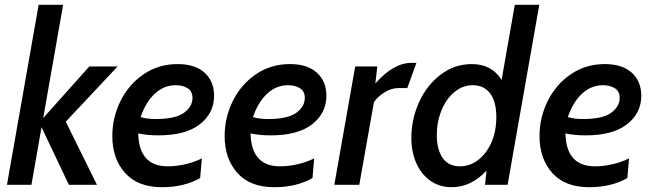

<svg xmlns="http://www.w3.org/2000/svg" viewBox="-20 -770 2716 800"><path d="M141 -750H243L160 -278L352 -493H470L254 -263L384 0H267L153 -240L111 0H9Z M448 -203Q448 -281 482.5 -350Q517 -419 579 -461Q641 -503 720 -503Q793 -503 832.5 -467Q872 -431 872 -371Q872 -299 813 -252.5Q754 -206 640 -206Q593 -206 556 -214Q559 -77 679 -77Q714 -77 751.5 -85.5Q789 -94 821 -110L814 -28Q747 10 655 10Q554 10 501 -49.5Q448 -109 448 -203ZM782 -362Q782 -390 761.5 -402.5Q741 -415 712 -415Q663 -415 625 -379.5Q587 -344 566 -282Q594 -274 628 -274Q711 -274 746.5 -300Q782 -326 782 -362Z M916 -203Q916 -281 950.5 -350Q985 -419 1047 -461Q1109 -503 1188 -503Q1261 -503 1300.5 -467Q1340 -431 1340 -371Q1340 -299 1281 -252.5Q1222 -206 1108 -206Q1061 -206 1024 -214Q1027 -77 1147 -77Q1182 -77 1219.5 -85.5Q1257 -94 1289 -110L1282 -28Q1215 10 1123 10Q1022 10 969 -49.5Q916 -109 916 -203ZM1250 -362Q1250 -390 1229.5 -402.5Q1209 -415 1180 -415Q1131 -415 1093 -379.5Q1055 -344 1034 -282Q1062 -274 1096 -274Q1179 -274 1214.5 -300Q1250 -326 1250 -362Z M1460 -493H1552L1544 -422Q1619 -508 1694 -508H1715L1677 -403H1639Q1611 -403 1582 -385Q1553 -367 1538 -344L1477 0H1373Z M2227 -750 2095 0H2001L2007 -59Q1943 10 1862 10Q1811 10 1773 -17Q1735 -44 1714.5 -90.5Q1694 -137 1694 -195Q1694 -273 1726 -344Q1758 -415 1816 -459Q1874 -503 1946 -503Q2029 -503 2070 -437L2125 -750ZM2048 -282Q2048 -347 2022 -381Q1996 -415 1950 -415Q1908 -415 1873.5 -386.5Q1839 -358 1819.5 -310Q1800 -262 1800 -206Q1800 -148 1824 -112.5Q1848 -77 1897 -77Q1938 -77 1972.5 -103.5Q2007 -130 2027.5 -176.5Q2048 -223 2048 -282Z M2228 -203Q2228 -281 2262.5 -350Q2297 -419 2359 -461Q2421 -503 2500 -503Q2573 -503 2612.5 -467Q2652 -431 2652 -371Q2652 -299 2593 -252.5Q2534 -206 2420 -206Q2373 -206 2336 -214Q2339 -77 2459 -77Q2494 -77 2531.5 -85.5Q2569 -94 2601 -110L2594 -28Q2527 10 2435 10Q2334 10 2281 -49.5Q2228 -109 2228 -203ZM2562 -362Q2562 -390 2541.5 -402.5Q2521 -415 2492 -415Q2443 -415 2405 -379.5Q2367 -344 2346 -282Q2374 -274 2408 -274Q2491 -274 2526.5 -300Q2562 -326 2562 -362Z"/></svg>

Font: Cabin Medium
Style: Italic
Weight: 500
Italic angle: -7°
Designer: Pablo Impallari
Foundry: Pablo Impallari. http://www.impallari.com Igino Marini. http://www.ikern.com
Version: Version 2.200